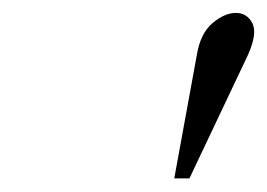

<svg xmlns="http://www.w3.org/2000/svg" viewBox="-20 -646 404 290"><path d="M354.5 -563 266.1 -376.5H243.2L277.3 -563Q282.7 -595.7 301 -611.1Q319.3 -626.5 336.2 -626.5Q353 -626.5 361.1 -611.1Q369.1 -595.7 354.5 -563Z"/></svg>

Font: RIT Rachana
Style: Bold Italic
Weight: 700
Designer: Hussain KH
Version: 1.4.7